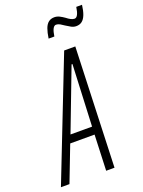

<svg xmlns="http://www.w3.org/2000/svg" viewBox="-204 -962 772 1037"><g transform="rotate(-20 182.0 -443.5)"><path d="M-40 0 229 -688H293L268 0H220L228 -205H88L9 0ZM106 -250H230L246 -604H241ZM172 -777Q177 -811 185 -832.5Q193 -854 206.5 -864.5Q220 -875 240 -875Q255 -875 269 -868Q283 -861 297 -851Q308 -842 319.5 -836Q331 -830 341 -830Q352 -830 359.5 -844.5Q367 -859 371 -887H404Q400 -854 391.5 -832Q383 -810 369.5 -799.5Q356 -789 336 -789Q321 -789 307.5 -796.5Q294 -804 280 -813Q269 -821 257.5 -827.5Q246 -834 235 -834Q224 -834 216.5 -819.5Q209 -805 205 -777Z"/></g></svg>

Font: Saira UltraCondensed Light
Style: Italic
Weight: 300
Width: 1
Italic angle: -12°
Designer: Hector Gatti with collaboration of the Omnibus-Type team
Foundry: Omnibus-Type
Version: Version 1.101